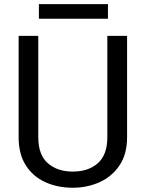

<svg xmlns="http://www.w3.org/2000/svg" viewBox="-20 -881 688 911"><path d="M489.3 -710.9H583V-230Q583 -149.9 547.4 -96.7Q511.7 -43.5 452.9 -16.8Q394 9.8 325.2 9.8Q252.9 9.8 194.6 -16.8Q136.2 -43.5 102.3 -96.7Q68.4 -149.9 68.4 -230V-710.9H161.6V-230Q161.6 -146.5 206.8 -106.7Q252 -66.9 325.2 -66.9Q399.4 -66.9 444.3 -106.7Q489.3 -146.5 489.3 -230ZM492.2 -861.3V-792H164.6V-861.3Z"/></svg>

Font: Vazirmatn UI
Style: Regular
Weight: 400
Designer: Saber Rastikerdar
Foundry: Saber Rastikerdar
Version: Version 33.003